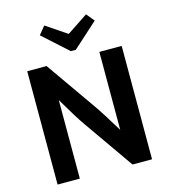

<svg xmlns="http://www.w3.org/2000/svg" viewBox="-134 -1055 1021 1160"><g transform="rotate(-15 376.0 -474.5)"><path d="M381.8 -861.8 513.2 -949.2 554.2 -898.9 397.9 -757.8H367.2L210.9 -898.9L252 -949.2ZM330.1 -314Q294.9 -363.8 220.2 -491.2V0H81.1V-709H202.1L418 -400.9Q459 -342.8 532.2 -221.2V-709H671.9V0H549.8Z"/></g></svg>

Font: Sarala
Style: Bold
Weight: 700
Designer: Andres Torresi
Foundry: Huerta Tipografica
Version: Version 1.004;PS 001.003;hotconv 1.0.70;makeotf.lib2.5.58329